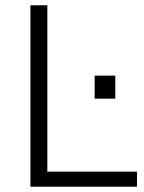

<svg xmlns="http://www.w3.org/2000/svg" viewBox="-20 -706 546 726"><path d="M95 0H498V-57H159V-686H95ZM338 -333H416V-420H338Z"/></svg>

Font: Archivo ExtraLight
Style: Regular
Weight: 200
Designer: Hector Gatti
Foundry: Omnibus-Type
Version: Version 2.001